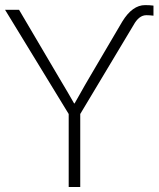

<svg xmlns="http://www.w3.org/2000/svg" viewBox="-23 -743 630 763"><path d="M-2.9 -704.1H52.7L210.9 -435.5Q223.6 -415 245.6 -377Q267.6 -338.9 271.5 -332H273.4Q280.3 -343.8 292 -364.7Q303.7 -385.7 313.5 -402.8Q323.2 -419.9 332 -434.6L462.9 -657.2Q502.9 -722.7 553.7 -722.7Q571.3 -722.7 586.9 -720.7V-680.7Q571.3 -682.6 558.6 -682.6Q529.3 -682.6 507.8 -643.6L295.9 -290V0H250V-290Z"/></svg>

Font: Gothic A1 ExtraLight
Style: Regular
Weight: 275
Designer: HanYang I&C Co.,Ltd.
Foundry: HanYang I&C Co.,Ltd.
Version: Version 2.50